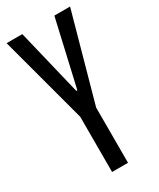

<svg xmlns="http://www.w3.org/2000/svg" viewBox="-182 -746 665 804"><g transform="rotate(-30 150.5 -344.0)"><path d="M110 0V-267L-3 -688H73L150 -369H155L228 -688H304L187 -267V0Z"/></g></svg>

Font: Saira Ultra Condensed Medium
Style: Regular
Weight: 500
Width: 1
Designer: Hector Gatti with collaboration of the Omnibus-Type team
Foundry: Omnibus-Type
Version: Version 1.001; ttfautohint (v1.8)